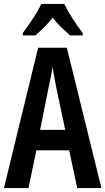

<svg xmlns="http://www.w3.org/2000/svg" viewBox="-20 -957 536 977"><path d="M373 0 332 -192H165L125 0H0L174 -714H320L496 0ZM267 -508Q260 -542 256 -567Q252 -592 247 -618Q245 -595 238.5 -564.5Q232 -534 227 -510L184 -296H312ZM307 -937Q323 -904 348.5 -864Q374 -824 401 -789V-777H336Q317 -794 293 -817Q269 -840 248 -867Q226 -839 202 -815.5Q178 -792 161 -777H96V-789Q112 -810 130.5 -837Q149 -864 165 -890.5Q181 -917 190 -937Z"/></svg>

Font: Noto Sans Tamil ExtraCondensed SemiBold
Style: Regular
Weight: 600
Width: 2
Designer: Jelle Bosma - Monotype Design Team
Foundry: Monotype Imaging Inc.
Version: Version 2.004; ttfautohint (v1.8.4.7-5d5b)